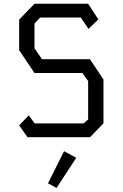

<svg xmlns="http://www.w3.org/2000/svg" viewBox="-20 -716 640 1002"><path d="M160 -696.5 80 -613.5V-454L160 -335H410L440 -293V-92.5L416 -72H161L130 -114L80 -61.5L123.5 0H450L520 -72.5V-301L449.5 -407H199L160 -464.5V-593L189.5 -624.5H401.5L442 -565L493 -615L440 -696.5ZM230.5 240.5 275 265 378 107.5 314.5 73Z"/></svg>

Font: Kode
Style: Regular
Weight: 400
Monospace: yes
Designer: Isa Ozler
Foundry: Kadena LLC
Version: Version 1.000;gftools[0.9.28]